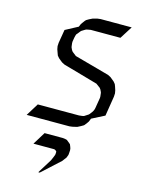

<svg xmlns="http://www.w3.org/2000/svg" viewBox="-127 -657 740 1004"><g transform="rotate(15 243.0 -155.0)"><path d="M45.9 0 87.9 -67.9H311L328.1 -69.8L336.9 -71.8L345.2 -77.1L358.9 -85.9L362.8 -89.8L373 -103L377.9 -110.8L381.8 -120.1L383.8 -128.9L393.1 -185.1V-192.9L391.1 -210L390.1 -214.8L383.8 -228L377.9 -235.8L356 -252L168.9 -305.2L153.8 -313L144 -320.8L132.8 -330.1L123 -341.8L118.2 -355L111.8 -373L108.9 -389.2L109.9 -407.2L122.1 -480L189.9 -516.1L196.8 -532.2L203.1 -541L212.9 -554.2L217.8 -559.1L231 -566.9L248 -575.2L272.9 -582L290 -584H458L415 -516.1H254.9L237.8 -513.2L230 -511.2L222.2 -506.8L208 -498L204.1 -494.1L192.9 -480L187 -473.1L184.1 -463.9L182.1 -455.1L178.2 -432.1V-423.8L180.2 -407.2L181.2 -401.9L187 -389.2L192.9 -380.9L214.8 -363.8L402.8 -312L418 -304.2L428.2 -295.9L439 -287.1L449.2 -274.9L454.1 -262.2L460 -244.1L462.9 -228L461.9 -210L444.8 -103L376 -67.9L369.1 -50.8L363.8 -43L353 -28.8L349.1 -24.9L335.9 -17.1L317.9 -7.8L293 -2L276.9 0ZM119.1 136.2 161.1 67.9H258.8L273.9 69.8L282.2 71.8L289.1 77.1L299.8 85.9L304.2 89.8L309.1 102.1L312 110.8L313 120.1L312 136.2L311 146L304.2 163.1L297.9 170.9L288.1 184.1L189.9 273.9H182.1L230 196.8L237.8 179.2L244.1 163.1L245.1 153.8V145L238.8 139.2L231.9 136.2Z"/></g></svg>

Font: Petahja
Style: Italic
Weight: 400
Designer: T. Christopher White
Version: Version 1.1